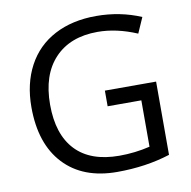

<svg xmlns="http://www.w3.org/2000/svg" viewBox="-81 -805 891 896"><g transform="rotate(-10 364.0 -357.0)"><path d="M61 -356.9Q61 -468.3 105.7 -552Q150.4 -635.7 234.4 -679.9Q318.4 -724.1 431.6 -724.1Q544.9 -724.1 644 -682.1L611.8 -608.9Q515.1 -649.9 425.8 -649.9Q295.4 -649.9 222.2 -572.3Q148.9 -494.6 148.9 -353.5Q148.9 -212.4 219.5 -137.7Q290 -63 426.8 -63Q501 -63 571.8 -80.1V-299.8H412.1V-374H654.8V-26.9Q540 9.8 403.8 9.8Q241.7 9.8 151.4 -86.7Q61 -183.1 61 -356.9Z"/></g></svg>

Font: OpenSans-Regular
Style: Regular
Weight: 400
Foundry: Ascender Corporation
Version: Version 1.10